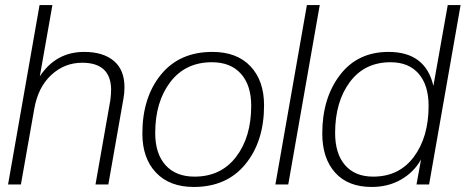

<svg xmlns="http://www.w3.org/2000/svg" viewBox="-20 -732 1848 762"><path d="M410 0H359L418 -335Q421 -359 421 -378Q419 -483 306 -483Q236 -483 183.5 -434.5Q131 -386 116 -300L63 0H12L137 -712H188L138 -429Q202 -526 314 -526Q389 -526 431.5 -490.5Q474 -455 474 -386Q474 -362 470 -341Z M752 -31Q857 -31 917 -109.5Q977 -188 977 -312Q977 -394 936 -439.5Q895 -485 821 -485Q716 -485 656 -406.5Q596 -328 596 -204Q596 -122 637 -76.5Q678 -31 752 -31ZM749 10Q653 10 599 -47Q545 -104 545 -202Q545 -345 618.5 -435.5Q692 -526 823 -526Q920 -526 974 -469Q1028 -412 1028 -314Q1028 -171 954 -80.5Q880 10 749 10Z M1124 0H1073L1198 -712H1249Z M1455 10Q1361 10 1310 -47Q1259 -104 1259 -202Q1259 -342 1329 -434Q1399 -526 1522 -526Q1669 -526 1700 -391L1757 -712H1808L1683 0H1633L1651 -99Q1623 -49 1572 -19.5Q1521 10 1455 10ZM1461 -31Q1564 -31 1622.5 -109.5Q1681 -188 1681 -312Q1681 -394 1641.5 -439.5Q1602 -485 1530 -485Q1427 -485 1368.5 -406.5Q1310 -328 1310 -204Q1310 -122 1349.5 -76.5Q1389 -31 1461 -31Z"/></svg>

Font: Creato Display Light
Style: Italic
Weight: 300
Italic angle: -10°
Version: Version 1.000